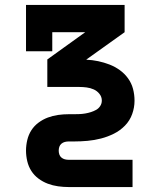

<svg xmlns="http://www.w3.org/2000/svg" viewBox="-20 -550 640 775"><path d="M257 205Q236 205 214.5 202Q193 199 173 191.5Q153 184 135.5 171Q118 158 106.5 140Q95 122 90 100.5Q85 79 85 58Q85 37 90 15.5Q95 -6 106.5 -24Q118 -42 135.5 -55Q153 -68 173 -75.5Q193 -83 214.5 -86Q236 -89 257 -89H279Q290 -89 301.5 -89.5Q313 -90 324.5 -92Q336 -94 347 -97.5Q358 -101 368 -106.5Q378 -112 384.5 -122Q391 -132 391 -144Q391 -144 391 -144Q391 -144 391 -144Q391 -159 381.5 -171Q372 -183 358.5 -189Q345 -195 330 -197Q315 -199 300 -199H171V-310L324 -420H191V-343H85V-530H483V-420L329 -310V-309Q353 -308 376.5 -303Q400 -298 422 -289.5Q444 -281 463.5 -267Q483 -253 497 -233.5Q511 -214 517 -191Q523 -168 523 -144H457H523Q523 -144 523 -144Q523 -144 523 -144V-143Q523 -116 513.5 -89.5Q504 -63 484.5 -43Q465 -23 440 -10.5Q415 2 388 9Q361 16 333.5 18.5Q306 21 279 21H257Q249 21 241.5 23Q234 25 228 30Q222 35 219.5 42.5Q217 50 217 58Q217 66 219.5 73.5Q222 81 228 86Q234 91 241.5 93Q249 95 257 95H515V205Z"/></svg>

Font: Iosevka Slab XBdEx
Style: Regular
Weight: 800
Width: 7
Monospace: yes
Designer: Belleve Invis
Foundry: Belleve Invis
Version: Version 11.1.0; ttfautohint (v1.8.3)